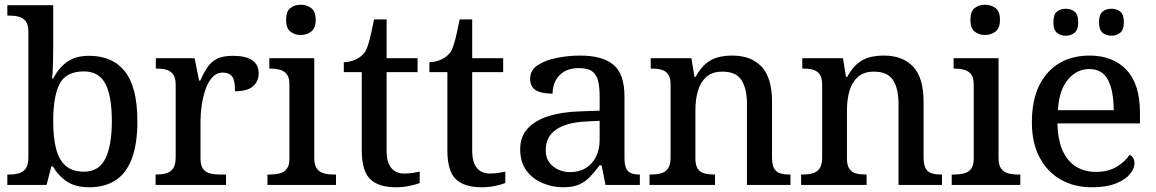

<svg xmlns="http://www.w3.org/2000/svg" viewBox="-20 -782 4891 812"><path d="M357 10Q299 10 262.5 -14.5Q226 -39 204 -78H197L177 0H11V-44H19Q41 -44 59.5 -49Q78 -54 89 -69.5Q100 -85 100 -116V-648Q100 -678 88.5 -692.5Q77 -707 59 -711.5Q41 -716 19 -716H11V-760H205V-579Q205 -562 204.5 -536Q204 -510 203 -486Q202 -462 200 -450H205Q228 -495 264 -520.5Q300 -546 357 -546Q456 -546 508.5 -479.5Q561 -413 561 -269Q561 -173 537.5 -111Q514 -49 468.5 -19.5Q423 10 357 10ZM336 -56Q398 -56 425.5 -111Q453 -166 453 -270Q453 -376 425.5 -428Q398 -480 335 -480Q260 -480 232.5 -428Q205 -376 205 -269Q205 -201 217 -153.5Q229 -106 257.5 -81Q286 -56 336 -56Z M638 0V-44H641Q664 -44 682.5 -49Q701 -54 712 -69.5Q723 -85 723 -116V-424Q723 -454 711.5 -468.5Q700 -483 682 -487.5Q664 -492 642 -492H639V-536H803L822 -441H827Q840 -471 855.5 -495Q871 -519 896 -532.5Q921 -546 965 -546Q1020 -546 1047 -527Q1074 -508 1074 -472Q1074 -438 1050 -417Q1026 -396 974 -396Q974 -424 969.5 -441Q965 -458 953.5 -466.5Q942 -475 922 -475Q895 -475 876.5 -453.5Q858 -432 847.5 -399.5Q837 -367 832.5 -332.5Q828 -298 828 -271V-111Q828 -82 839 -67.5Q850 -53 868 -48.5Q886 -44 907 -44H936V0Z M1111 0V-44H1124Q1144 -44 1162.5 -48.5Q1181 -53 1192.5 -67.5Q1204 -82 1204 -111V-425Q1204 -455 1192 -469Q1180 -483 1162 -487.5Q1144 -492 1124 -492H1119V-536H1309V-115Q1309 -84 1320 -69Q1331 -54 1349.5 -49Q1368 -44 1389 -44H1401V0ZM1252 -634Q1226 -634 1208 -648.5Q1190 -663 1190 -698Q1190 -734 1208 -748Q1226 -762 1252 -762Q1277 -762 1296 -748Q1315 -734 1315 -698Q1315 -663 1296 -648.5Q1277 -634 1252 -634Z M1656 10Q1581 10 1545.5 -24.5Q1510 -59 1510 -146V-477H1434V-519Q1455 -519 1477.5 -527.5Q1500 -536 1516 -553Q1528 -565 1536 -590Q1544 -615 1550.5 -645.5Q1557 -676 1562 -700H1615V-536H1746V-477H1615V-145Q1615 -95 1635 -71.5Q1655 -48 1689 -48Q1708 -48 1723.5 -50.5Q1739 -53 1755 -56V-8Q1741 -2 1713 4Q1685 10 1656 10Z M2018 10Q1943 10 1907.5 -24.5Q1872 -59 1872 -146V-477H1796V-519Q1817 -519 1839.5 -527.5Q1862 -536 1878 -553Q1890 -565 1898 -590Q1906 -615 1912.5 -645.5Q1919 -676 1924 -700H1977V-536H2108V-477H1977V-145Q1977 -95 1997 -71.5Q2017 -48 2051 -48Q2070 -48 2085.5 -50.5Q2101 -53 2117 -56V-8Q2103 -2 2075 4Q2047 10 2018 10Z M2361 10Q2317 10 2275 -7.5Q2233 -25 2206.5 -60.5Q2180 -96 2180 -151Q2180 -204 2211.5 -238.5Q2243 -273 2300.5 -291Q2358 -309 2433 -311L2516 -314V-373Q2516 -409 2510.5 -436Q2505 -463 2486.5 -478.5Q2468 -494 2429 -494Q2375 -494 2346 -463.5Q2317 -433 2317 -386Q2270 -386 2246 -400.5Q2222 -415 2222 -449Q2222 -485 2253.5 -506Q2285 -527 2334 -537Q2383 -547 2433 -547Q2528 -547 2574.5 -508Q2621 -469 2621 -374V-116Q2621 -88 2627 -72.5Q2633 -57 2647 -50.5Q2661 -44 2683 -44H2686V0H2541L2524 -83H2516Q2495 -55 2475 -34Q2455 -13 2429 -1.5Q2403 10 2361 10ZM2391 -54Q2429 -54 2457 -71Q2485 -88 2500.5 -119Q2516 -150 2516 -191V-271L2456 -268Q2376 -264 2332 -234Q2288 -204 2288 -146Q2288 -115 2303 -95Q2318 -75 2341.5 -64.5Q2365 -54 2391 -54Z M2727 0V-44H2734Q2757 -44 2775.5 -49Q2794 -54 2805 -69.5Q2816 -85 2816 -116V-424Q2816 -454 2805 -468.5Q2794 -483 2776.5 -487.5Q2759 -492 2737 -492H2732V-536H2904L2917 -457H2922Q2943 -495 2966.5 -514Q2990 -533 3017.5 -540Q3045 -547 3077 -547Q3156 -547 3200.5 -500.5Q3245 -454 3245 -351V-116Q3245 -85 3254 -69.5Q3263 -54 3279.5 -49Q3296 -44 3318 -44H3323V0H3139V-342Q3139 -407 3116 -443Q3093 -479 3035 -479Q2992 -479 2967 -456.5Q2942 -434 2931.5 -397.5Q2921 -361 2921 -318V-111Q2921 -82 2931.5 -67.5Q2942 -53 2959.5 -48.5Q2977 -44 2999 -44H3004V0Z M3368 0V-44H3375Q3398 -44 3416.5 -49Q3435 -54 3446 -69.5Q3457 -85 3457 -116V-424Q3457 -454 3446 -468.5Q3435 -483 3417.5 -487.5Q3400 -492 3378 -492H3373V-536H3545L3558 -457H3563Q3584 -495 3607.5 -514Q3631 -533 3658.5 -540Q3686 -547 3718 -547Q3797 -547 3841.5 -500.5Q3886 -454 3886 -351V-116Q3886 -85 3895 -69.5Q3904 -54 3920.5 -49Q3937 -44 3959 -44H3964V0H3780V-342Q3780 -407 3757 -443Q3734 -479 3676 -479Q3633 -479 3608 -456.5Q3583 -434 3572.5 -397.5Q3562 -361 3562 -318V-111Q3562 -82 3572.5 -67.5Q3583 -53 3600.5 -48.5Q3618 -44 3640 -44H3645V0Z M4005 0V-44H4018Q4038 -44 4056.5 -48.5Q4075 -53 4086.5 -67.5Q4098 -82 4098 -111V-425Q4098 -455 4086 -469Q4074 -483 4056 -487.5Q4038 -492 4018 -492H4013V-536H4203V-115Q4203 -84 4214 -69Q4225 -54 4243.5 -49Q4262 -44 4283 -44H4295V0ZM4146 -634Q4120 -634 4102 -648.5Q4084 -663 4084 -698Q4084 -734 4102 -748Q4120 -762 4146 -762Q4171 -762 4190 -748Q4209 -734 4209 -698Q4209 -663 4190 -648.5Q4171 -634 4146 -634Z M4598 10Q4523 10 4466 -22.5Q4409 -55 4376.5 -116.5Q4344 -178 4344 -264Q4344 -358 4375 -420.5Q4406 -483 4460.5 -515Q4515 -547 4588 -547Q4687 -547 4744 -486.5Q4801 -426 4801 -307V-260H4452Q4454 -188 4475 -143Q4496 -98 4532 -76.5Q4568 -55 4615 -55Q4667 -55 4703 -77Q4739 -99 4757 -127Q4766 -124 4772 -114Q4778 -104 4778 -91Q4778 -69 4758.5 -45.5Q4739 -22 4699 -6Q4659 10 4598 10ZM4690 -316Q4690 -396 4666.5 -443Q4643 -490 4586 -490Q4534 -490 4496.5 -445.5Q4459 -401 4454 -316ZM4681 -631Q4658 -631 4643 -643.5Q4628 -656 4628 -688Q4628 -721 4643 -733Q4658 -745 4681 -745Q4702 -745 4717.5 -733Q4733 -721 4733 -688Q4733 -656 4717.5 -643.5Q4702 -631 4681 -631ZM4487 -631Q4465 -631 4450 -643.5Q4435 -656 4435 -688Q4435 -721 4450 -733Q4465 -745 4487 -745Q4509 -745 4524.5 -733Q4540 -721 4540 -688Q4540 -656 4524.5 -643.5Q4509 -631 4487 -631Z"/></svg>

Font: ET Text
Style: Regular
Weight: 470
Designer: Monotype Design Team
Foundry: Monotype Imaging Inc.
Version: Version 2.009